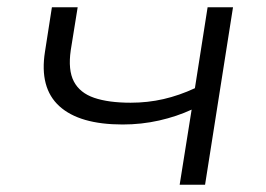

<svg xmlns="http://www.w3.org/2000/svg" viewBox="-20 -509 733 529"><path d="M475 0 508 -207Q467 -188 418.5 -177Q370 -166 318 -166Q199 -166 143.5 -216.5Q88 -267 104 -367L123 -489H194L175 -371Q167 -316 183.5 -284.5Q200 -253 239.5 -239.5Q279 -226 340 -226Q387 -226 430.5 -236Q474 -246 517 -266L552 -489H622L545 0Z"/></svg>

Font: Nunito Sans 10pt Expanded Light
Style: Italic
Weight: 300
Width: 7
Italic angle: -9°
Designer: Vernon Adams
Foundry: Vernon Adams
Version: Version 3.101;gftools[0.9.27]